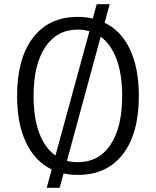

<svg xmlns="http://www.w3.org/2000/svg" viewBox="-20 -825 750 921"><path d="M204 76 228 -12Q148 -51 105 -141Q62 -231 62 -365Q62 -545 138.5 -644.5Q215 -744 353 -744Q391 -744 425 -736L444 -805H506L482 -716Q561 -678 603.5 -588Q646 -498 646 -365Q646 -185 569.5 -85.5Q493 14 353 14Q317 14 285 7L266 76ZM141 -365Q141 -260 168 -187.5Q195 -115 246 -79L409 -675Q383 -683 353 -683Q253 -683 197 -599Q141 -515 141 -365ZM353 -47Q454 -47 510 -130.5Q566 -214 566 -365Q566 -468 539.5 -540Q513 -612 463 -649L301 -53Q326 -47 353 -47Z"/></svg>

Font: Fauna One
Style: Regular
Weight: 400
Designer: Eduardo Rodriguez Tunni
Foundry: Eduardo Rodriguez Tunni
Version: Version 2.001; ttfautohint (v1.8.4.7-5d5b);gftools[0.9.23]